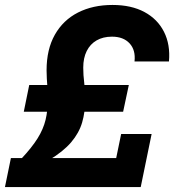

<svg xmlns="http://www.w3.org/2000/svg" viewBox="-32 -755 703 775"><path d="M54 -114Q97 -160 120 -197Q143 -234 152 -271.5Q161 -309 161 -354Q161 -368 160.5 -381.5Q160 -395 159 -408.5Q158 -422 157 -437.5Q156 -453 156 -471Q156 -556 189.5 -615Q223 -674 283 -704.5Q343 -735 422 -735Q498 -735 551 -706.5Q604 -678 630 -626.5Q656 -575 650 -507H511Q516 -553 491 -580Q466 -607 420 -607Q384 -607 358 -592Q332 -577 318 -549Q304 -521 304 -482Q304 -467 305 -451.5Q306 -436 308 -420.5Q310 -405 311 -388.5Q312 -372 312 -354Q312 -303 299.5 -260.5Q287 -218 255 -180.5Q223 -143 166 -109ZM-12 0 12 -117H437L457 -214H580L536 0ZM64 -304 86 -412H488L465 -304Z"/></svg>

Font: Mona Sans ExtraLight
Style: Bold Italic
Weight: 700
Italic angle: -11.6951°
Version: Version 2.000